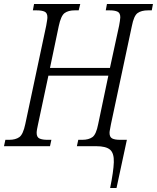

<svg xmlns="http://www.w3.org/2000/svg" viewBox="-40 -734 788 964"><path d="M513 210Q530 126 531.5 80.5Q533 35 512.5 17.5Q492 0 443 0H346L353 -32H373Q405 -32 424 -45.5Q443 -59 453 -111L504 -354H203L151 -110Q148 -97 146 -85.5Q144 -74 144 -67Q144 -45 158.5 -38.5Q173 -32 198 -32H218L211 0H-20L-13 -32H6Q38 -32 57 -45.5Q76 -59 87 -111L192 -605Q194 -618 196 -629Q198 -640 198 -647Q198 -669 184 -675.5Q170 -682 144 -682H125L131 -714H363L355 -682H335Q303 -682 284.5 -668.5Q266 -655 255 -603L211 -393H512L558 -605Q560 -617 562 -628.5Q564 -640 564 -647Q564 -669 550 -675.5Q536 -682 511 -682H491L497 -714H728L722 -682H703Q670 -682 651 -668.5Q632 -655 622 -603L517 -110Q515 -97 512.5 -85.5Q510 -74 510 -67Q510 -46 523 -39Q536 -32 563 -32H597L545 210Z"/></svg>

Font: Noto Serif Condensed Light
Style: Italic
Weight: 300
Width: 3
Italic angle: -12°
Designer: Monotype Design Team
Foundry: Monotype Imaging Inc.
Version: Version 2.014; ttfautohint (v1.8.4.7-5d5b)